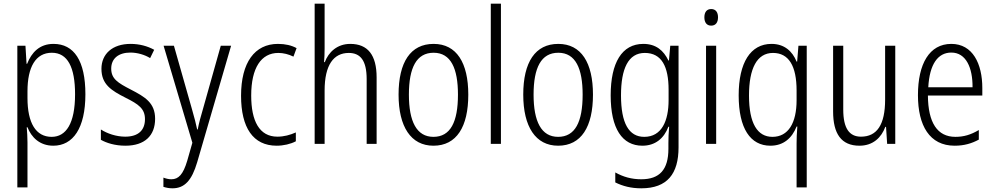

<svg xmlns="http://www.w3.org/2000/svg" viewBox="-20 -780 5393 1041"><path d="M270 -542C194 -542 151 -495 127 -434H124L118 -532H74V236H129V-8C129 -36 127 -66 125 -90H129C150 -36 195 10 269 10C376 10 443 -85 443 -269C443 -451 381 -542 270 -542ZM261 -494C347 -494 387 -415 387 -269C387 -110 338 -38 260 -38C175 -38 129 -112 129 -249V-285C129 -416 173 -494 261 -494Z M821 -136C821 -223 765 -255 690 -294C618 -331 583 -353 583 -408C583 -463 623 -495 687 -495C725 -495 765 -483 794 -465L816 -510C780 -530 736 -542 688 -542C589 -542 530 -487 530 -407C530 -322 584 -289 661 -250C731 -215 766 -191 766 -134C766 -75 731 -39 659 -39C610 -39 561 -56 527 -78V-22C557 -5 603 10 660 10C764 10 821 -44 821 -136Z M867 -532 1023 -6 995 92C973 166 948 192 909 192C894 192 879 188 866 183V233C882 238 897 241 915 241C981 241 1020 198 1049 100L1233 -532H1177L1081 -191C1069 -151 1059 -114 1052 -78H1049C1043 -108 1035 -138 1020 -191L923 -532Z M1480 10C1517 10 1556 1 1584 -14V-62C1553 -48 1519 -39 1484 -39C1386 -39 1342 -124 1342 -262C1342 -412 1396 -493 1489 -493C1516 -493 1545 -486 1571 -473L1588 -519C1561 -534 1527 -542 1487 -542C1361 -542 1287 -441 1287 -261C1287 -88 1352 10 1480 10Z M1740 -518V-760H1686V0H1740V-289C1740 -428 1789 -493 1871 -493C1934 -493 1968 -452 1968 -351V0H2022V-360C2022 -482 1974 -542 1879 -542C1808 -542 1761 -497 1741 -443H1737C1739 -467 1740 -489 1740 -518Z M2519 -267C2519 -439 2456 -542 2331 -542C2206 -542 2141 -443 2141 -267C2141 -93 2208 10 2330 10C2456 10 2519 -93 2519 -267ZM2197 -267C2197 -413 2238 -494 2331 -494C2425 -494 2463 -408 2463 -267C2463 -118 2422 -38 2330 -38C2239 -38 2197 -121 2197 -267Z M2696 0V-760H2641V0Z M3195 -267C3195 -439 3132 -542 3007 -542C2882 -542 2817 -443 2817 -267C2817 -93 2884 10 3006 10C3132 10 3195 -93 3195 -267ZM2873 -267C2873 -413 2914 -494 3007 -494C3101 -494 3139 -408 3139 -267C3139 -118 3098 -38 3006 -38C2915 -38 2873 -121 2873 -267Z M3468 -542C3352 -542 3291 -440 3291 -263C3291 -82 3354 10 3463 10C3532 10 3580 -29 3604 -93H3608C3605 -60 3604 -31 3604 -4V27C3604 140 3556 192 3457 192C3404 192 3359 179 3316 155V209C3356 229 3401 241 3457 241C3598 241 3659 162 3659 19V-532H3614L3607 -452H3604C3578 -506 3537 -542 3468 -542ZM3476 -493C3568 -493 3605 -418 3605 -294V-237C3605 -125 3568 -38 3473 -38C3390 -38 3347 -111 3347 -263C3347 -407 3386 -493 3476 -493Z M3836 -731C3811 -731 3799 -713 3799 -686C3799 -658 3812 -641 3836 -641C3860 -641 3873 -658 3873 -686C3873 -713 3861 -731 3836 -731ZM3863 -532H3808V0H3863Z M4299 -3V236H4354V-532H4309L4302 -446H4299C4276 -503 4232 -542 4163 -542C4049 -542 3985 -440 3985 -263C3985 -84 4048 10 4157 10C4228 10 4274 -31 4299 -94H4303C4300 -61 4299 -24 4299 -3ZM4168 -38C4087 -38 4041 -110 4041 -262C4041 -409 4084 -493 4171 -493C4257 -493 4299 -422 4299 -289V-237C4299 -113 4254 -38 4168 -38Z M4834 -532H4779V-240C4779 -104 4735 -39 4648 -39C4585 -39 4552 -84 4552 -186V-532H4497V-176C4497 -55 4541 10 4640 10C4714 10 4759 -35 4780 -92H4784L4790 0H4834Z M5138 -542C5019 -542 4957 -434 4957 -264C4957 -99 5020 10 5156 10C5207 10 5248 -2 5287 -23V-75C5243 -49 5205 -38 5160 -38C5062 -38 5012 -115 5011 -262H5306V-303C5306 -434 5254 -542 5138 -542ZM5138 -495C5218 -495 5254 -412 5253 -307H5013C5020 -432 5065 -495 5138 -495Z"/></svg>

Font: Noto Sans Thai Looped Condensed Light
Style: Regular
Weight: 300
Width: 3
Designer: Sasikarn Vongin, Ben Mitchell
Foundry: The Fontpad Ltd
Version: Version 1.001